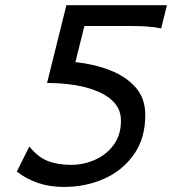

<svg xmlns="http://www.w3.org/2000/svg" viewBox="-20 -719 673 751"><path d="M632.8 -698.7 610.4 -607.9Q584.5 -613.3 556.6 -615.2Q528.8 -617.2 498 -617.2H310.1L274.9 -476.1Q349.1 -468.3 411.4 -443.8Q473.6 -419.4 511 -376.5Q548.3 -333.5 548.3 -269.5Q548.3 -178.7 504.4 -115.7Q460.4 -52.7 388.2 -20.3Q315.9 12.2 230 12.2Q173.3 12.2 127.2 -3.9Q81.1 -20 45.9 -47.9L94.7 -146Q129.4 -103.5 167.7 -88.9Q206.1 -74.2 257.3 -74.2Q308.1 -74.2 352.8 -94.5Q397.5 -114.7 425.3 -153.3Q453.1 -191.9 453.1 -246.6Q453.1 -287.1 429 -315.2Q404.8 -343.3 363.5 -360.8Q322.3 -378.4 270.8 -386.5Q219.2 -394.5 164.1 -394.5L239.7 -698.7Z"/></svg>

Font: Andika
Style: Italic
Weight: 400
Italic angle: -14°
Designer: Victor Gaultney, Annie Olsen, Julie Remington, Don Collingsworth, Eric Hays, Becca Hirsbrunner
Foundry: SIL International
Version: Version 6.101